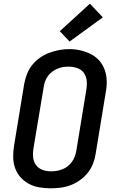

<svg xmlns="http://www.w3.org/2000/svg" viewBox="-20 -1012 640 1040"><path d="M255 8Q224 8 193.5 3Q163 -2 137 -16Q111 -30 91.5 -51.5Q72 -73 62 -101Q52 -129 51.5 -160Q51 -191 56 -222L111 -557Q116 -584 126 -610.5Q136 -637 154 -659.5Q172 -682 196 -699Q220 -716 247 -726Q274 -736 301 -741Q328 -746 355 -746Q387 -746 416.5 -739Q446 -732 472 -719Q498 -706 517.5 -684Q537 -662 547 -634Q557 -606 558 -575Q559 -544 553 -513L498 -178Q494 -151 483.5 -124.5Q473 -98 455 -75.5Q437 -53 413 -36Q389 -19 362.5 -9Q336 1 308.5 4.5Q281 8 255 8ZM256 -84Q272 -84 287.5 -86.5Q303 -89 318 -95Q333 -101 346 -111Q359 -121 369 -134.5Q379 -148 384.5 -163Q390 -178 393 -193L448 -528Q452 -552 449.5 -576Q447 -600 433.5 -618Q420 -636 397.5 -643.5Q375 -651 351 -651Q336 -651 320.5 -648.5Q305 -646 290 -639.5Q275 -633 262 -623Q249 -613 239.5 -600Q230 -587 224.5 -572Q219 -557 217 -542L161 -207Q157 -183 159.5 -159.5Q162 -136 175 -118Q188 -100 210 -92Q232 -84 256 -84ZM357 -787 304 -843 467 -992 537 -918Z"/></svg>

Font: Iosevka Curly SmBdExObl
Style: Regular
Weight: 600
Width: 7
Italic angle: -9°
Monospace: yes
Designer: Belleve Invis
Foundry: Belleve Invis
Version: Version 11.1.0; ttfautohint (v1.8.3)